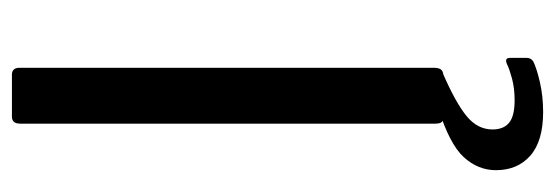

<svg xmlns="http://www.w3.org/2000/svg" viewBox="-332 -450 953 330"><g transform="rotate(-90 145.0 -285.5)"><path d="M181 -742Q193 -742 193 -729V-17Q193 -7 189 -3.5Q185 0 175 0H112Q103 0 100 -3Q97 -6 97 -14V-728Q97 -742 109 -742ZM17 90Q17 59 39.5 34.5Q62 10 123 -9L185 -2Q134 20 110.5 39Q87 58 87 84Q87 103 98.5 112.5Q110 122 137 122Q158 122 174.5 117.5Q191 113 199 109Q210 104 210 114V143Q210 150 204 154Q192 160 168 165.5Q144 171 117 171Q67 171 42 149Q17 127 17 90Z"/></g></svg>

Font: Libre Franklin Thin
Style: Regular
Weight: 400
Version: Version 3.000